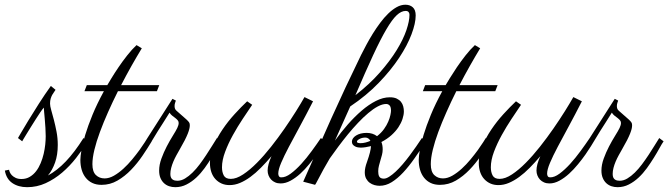

<svg xmlns="http://www.w3.org/2000/svg" viewBox="-75 -758 2788 801"><path d="M156.7 -383.3Q154.3 -378.9 150.4 -373.8Q146.5 -368.7 142.8 -362.1Q139.2 -355.5 136.5 -346.7Q133.8 -337.9 133.8 -325.7Q133.8 -315.4 138.9 -297.9Q144 -280.3 149.9 -257.6Q155.8 -234.9 160.9 -208.3Q166 -181.6 166 -153.3Q166 -111.8 154.8 -80.1Q143.6 -48.3 125 -25.9Q163.1 -46.4 199.7 -84.7Q236.3 -123 273.4 -182.1L290 -167.5Q269 -132.8 242.4 -98.9Q215.8 -64.9 184.1 -37.8Q152.3 -10.7 115.7 6.1Q79.1 22.9 38.1 22.9Q1.5 22.9 -23.7 5.6Q-48.8 -11.7 -54.7 -46.4L-37.1 -49.8Q-37.1 -46.9 -34.4 -40.3Q-31.7 -33.7 -25.9 -27.3Q-20 -21 -10 -16.1Q0 -11.2 14.6 -11.2Q34.2 -11.2 49.3 -20.3Q64.5 -29.3 75.7 -43.9Q86.9 -58.6 94.7 -77.4Q102.5 -96.2 107.2 -116.2Q111.8 -136.2 113.8 -155.3Q115.7 -174.3 115.7 -189.9Q115.7 -205.6 114.5 -224.6Q113.3 -243.7 111.8 -261Q110.4 -278.3 109.1 -291.3Q107.9 -304.2 107.9 -308.1V-309.1Q101.6 -302.2 92.8 -289.1Q84 -275.9 74 -260.3Q64 -244.6 54 -228.5Q43.9 -212.4 35.9 -199.2Q27.8 -186 22.7 -177.5Q17.6 -168.9 17.6 -168.5L0 -182.1Q0.5 -182.6 12.2 -203.1Q23.9 -223.6 43.2 -255.1Q62.5 -286.6 86.9 -325Q111.3 -363.3 137.2 -399.4L156.7 -383.3Z M372.6 -402.8Q377.4 -411.1 389.9 -431.6Q402.3 -452.1 419.2 -477.1Q436 -502 455.8 -527.1Q475.6 -552.2 494.6 -569.8L516.6 -556.6Q495.6 -522 473.6 -483.2Q451.7 -444.3 430.2 -402.8H589.4L579.6 -377.4H417Q395 -333.5 375.7 -290Q356.4 -246.6 341.8 -207Q327.1 -167.5 318.8 -133.1Q310.5 -98.6 310.5 -73.2Q310.5 -41.5 325.2 -27.6Q339.8 -13.7 361.3 -13.7Q380.4 -13.7 400.4 -25.1Q420.4 -36.6 439.7 -54.2Q459 -71.8 476.3 -92.8Q493.7 -113.8 507.1 -132.3Q520.5 -150.9 529.3 -164.8Q538.1 -178.7 540 -182.1L558.1 -168.5Q541 -140.1 519.5 -108.4Q498 -76.7 471.9 -49.6Q445.8 -22.5 415 -4.6Q384.3 13.2 348.6 13.2Q326.7 13.2 310.3 5.4Q293.9 -2.4 282.7 -16.4Q271.5 -30.3 265.9 -49.3Q260.3 -68.4 260.3 -90.8Q260.3 -105.5 264.9 -132.3Q269.5 -159.2 280.8 -196Q292 -232.9 310.8 -278.8Q329.6 -324.7 358.4 -377.4H277.3L287.1 -402.8Z M848.1 -168.5Q840.8 -157.7 830.8 -139.4Q820.8 -121.1 807.6 -99.9Q794.4 -78.6 778.6 -56.6Q762.7 -34.7 743.9 -17.1Q725.1 0.5 703.1 11.7Q681.2 22.9 656.2 22.9Q642.6 22.9 630.4 18.8Q618.2 14.6 608.9 5.9Q599.6 -2.9 594.2 -15.9Q588.9 -28.8 588.9 -46.4Q588.9 -70.3 598.4 -96.4Q607.9 -122.6 620.6 -147Q633.3 -171.4 646 -191.7Q658.7 -211.9 664.6 -224.1Q670.4 -236.3 670.4 -245.1Q670.4 -251.5 666.3 -256.3Q662.1 -261.2 656 -265.9Q649.9 -270.5 643.3 -275.6Q636.7 -280.8 632.3 -288.1Q620.1 -268.6 607.4 -248.5Q596.2 -231.4 583 -210.2Q569.8 -189 557.6 -168.5L540 -182.1L644.5 -345.7L658.7 -338.4Q657.7 -335.4 655.5 -329.1Q653.3 -322.8 653.3 -315.4Q653.3 -310.1 655 -304.9Q656.7 -299.8 662.1 -295.4Q681.6 -277.8 692.9 -268.3Q704.1 -258.8 709.2 -253.2Q714.4 -247.6 715.6 -243.9Q716.8 -240.2 716.8 -234.4Q716.8 -228.5 714.8 -220.2Q712.9 -211.9 708.3 -200.2Q703.6 -188.5 695.6 -172.6Q687.5 -156.7 675.3 -135.7Q668 -123 660.9 -110.1Q653.8 -97.2 648.2 -84Q642.6 -70.8 639.2 -57.6Q635.7 -44.4 635.7 -32.2Q635.7 -22.9 638.4 -17.3Q641.1 -11.7 645.5 -8.8Q649.9 -5.9 655 -4.9Q660.2 -3.9 665 -3.9Q681.2 -3.9 697 -13.4Q712.9 -22.9 728.3 -38.1Q743.7 -53.2 758.1 -72.5Q772.5 -91.8 785.6 -111.8Q798.8 -131.8 810.1 -150.1Q821.3 -168.5 830.1 -182.1Z M1057.6 -106.4Q1035.2 -80.1 1013.2 -57.9Q991.2 -35.6 969.5 -19.8Q947.8 -3.9 926.3 5.1Q904.8 14.2 882.8 14.2Q864.3 14.2 849.4 7.6Q834.5 1 823.5 -11Q812.5 -22.9 806.6 -40.3Q800.8 -57.6 800.8 -79.1Q800.8 -112.8 815.7 -148.4Q830.6 -184.1 853.3 -217.8Q876 -251.5 903.6 -281.7Q931.2 -312 956.1 -335.4L977.1 -320.8Q959.5 -294.9 937.7 -262.2Q916 -229.5 896.7 -194.6Q877.4 -159.7 864.3 -124.8Q851.1 -89.8 851.1 -60.1Q851.1 -40 858.6 -25.9Q866.2 -11.7 887.7 -11.7Q911.1 -11.7 939.2 -30.3Q967.3 -48.8 996.8 -78.6Q1026.4 -108.4 1055.9 -145.8Q1085.4 -183.1 1111.8 -221.2Q1138.2 -259.3 1159.9 -293.9Q1181.6 -328.6 1195.3 -353L1231 -335.4Q1202.6 -279.8 1176.5 -231.7Q1150.4 -183.6 1130.1 -145.3Q1109.9 -106.9 1097.9 -78.6Q1085.9 -50.3 1085.9 -33.7Q1085.9 -26.9 1088.9 -22.5Q1091.8 -18.1 1098.1 -18.1Q1116.2 -17.6 1137.9 -33.7Q1159.7 -49.8 1181.9 -74.2Q1204.1 -98.6 1225.3 -127.7Q1246.6 -156.7 1263.7 -182.1L1281.2 -168.5Q1278.3 -163.6 1269 -148.4Q1259.8 -133.3 1246.1 -113.8Q1232.4 -94.2 1214.8 -72.8Q1197.3 -51.3 1177.7 -33.4Q1158.2 -15.6 1137.2 -4.2Q1116.2 7.3 1095.7 7.3Q1083 7.3 1073 2.9Q1063 -1.5 1056.2 -8.8Q1049.3 -16.1 1045.4 -25.9Q1041.5 -35.6 1041.5 -46.4Q1041.5 -59.1 1045.7 -74.2Q1049.8 -89.4 1057.6 -106.4Z M1322.3 -171.4Q1347.7 -206.5 1376.2 -239Q1404.8 -271.5 1434.1 -296.6Q1463.4 -321.8 1493.2 -336.9Q1522.9 -352.1 1551.3 -352.1Q1568.8 -352.1 1580.1 -346.7Q1591.3 -341.3 1597.9 -333Q1604.5 -324.7 1607.2 -314.2Q1609.9 -303.7 1609.9 -293.5Q1609.9 -278.8 1604.2 -261.7Q1598.6 -244.6 1587.2 -227.3Q1575.7 -210 1558.1 -194.1Q1540.5 -178.2 1516.1 -165.5Q1521.5 -152.8 1521.5 -134.8Q1521.5 -123.5 1518.6 -112.1Q1515.6 -100.6 1512.2 -89.4Q1508.8 -78.1 1505.9 -66.7Q1502.9 -55.2 1502.9 -43.5Q1502.9 -37.6 1503.7 -32.2Q1504.4 -26.9 1506.6 -22.5Q1508.8 -18.1 1513.4 -15.4Q1518.1 -12.7 1526.4 -12.7Q1536.1 -12.7 1548.8 -20.8Q1561.5 -28.8 1575.7 -42Q1589.8 -55.2 1604.7 -72.5Q1619.6 -89.8 1633.8 -108.9Q1647.9 -127.9 1661.1 -146.7Q1674.3 -165.5 1685.1 -182.1L1703.1 -168.5Q1678.2 -131.3 1654.5 -97.7Q1630.9 -64 1607.2 -38.6Q1583.5 -13.2 1559.1 2Q1534.7 17.1 1508.8 17.1Q1498.5 17.1 1487.5 14.2Q1476.6 11.2 1467.5 4.6Q1458.5 -2 1452.6 -12.7Q1446.8 -23.4 1446.8 -39.1Q1446.8 -57.6 1456.1 -82.5Q1464.4 -106 1468.3 -121.8Q1472.2 -137.7 1472.7 -148.4Q1462.4 -146 1450.9 -144Q1439.5 -142.1 1429.2 -142.1Q1423.8 -142.1 1417.5 -143.3Q1411.1 -144.5 1405.8 -147.5Q1400.4 -150.4 1396.7 -155Q1393.1 -159.7 1393.1 -167Q1393.1 -174.3 1397.7 -180.9Q1402.3 -187.5 1410.4 -192.6Q1418.5 -197.8 1429.7 -200.7Q1440.9 -203.6 1454.6 -203.6Q1480 -203.6 1498 -189.9Q1515.6 -203.6 1527.1 -219.7Q1538.6 -235.8 1544.9 -251Q1551.3 -266.1 1553.7 -278.1Q1556.2 -290 1556.2 -295.9Q1556.2 -312 1550.3 -318.1Q1544.4 -324.2 1536.1 -324.2Q1520.5 -324.2 1501.2 -314Q1481.9 -303.7 1461.2 -286.1Q1440.4 -268.6 1418.7 -245.6Q1397 -222.7 1376.2 -197.3Q1355.5 -171.9 1336.2 -146Q1316.9 -120.1 1300.8 -97.2Q1286.1 -72.8 1274.7 -51.8Q1263.2 -30.8 1255.4 -15.6Q1247.6 -0.5 1243.2 7.3Q1238.8 15.1 1238.3 12.7L1189.9 0Q1247.6 -131.3 1306.6 -262.7Q1365.7 -394 1431.2 -528.3Q1440.9 -547.9 1453.4 -571Q1465.8 -594.2 1480.2 -617.4Q1494.6 -640.6 1511 -662.6Q1527.3 -684.6 1544.7 -701.4Q1562 -718.3 1580.1 -728.3Q1598.1 -738.3 1616.2 -738.3Q1635.3 -738.3 1647.2 -727.5Q1659.2 -716.8 1659.2 -693.4Q1659.2 -661.1 1641.8 -615Q1624.5 -568.8 1590.3 -517.1Q1556.2 -465.3 1505.1 -412.4Q1454.1 -359.4 1386.2 -314ZM1407.7 -360.8Q1466.8 -406.7 1509.5 -455.3Q1552.2 -503.9 1579.8 -548.8Q1607.4 -593.8 1620.4 -632.1Q1633.3 -670.4 1633.3 -696.3Q1633.3 -703.6 1629.4 -708Q1625.5 -712.4 1617.2 -712.4Q1599.1 -712.4 1580.1 -694.6Q1561 -676.8 1536.9 -635.7Q1512.7 -594.7 1481.4 -527.3Q1450.2 -460 1407.7 -360.8ZM1470.2 -170.4Q1467.8 -175.8 1462.2 -179.9Q1456.5 -184.1 1449.7 -184.1Q1435.5 -184.1 1424.8 -178.2Q1414.1 -172.4 1414.1 -167Q1414.1 -163.1 1418.7 -161.9Q1423.3 -160.6 1427.2 -160.6Q1439.9 -160.6 1450.7 -163.6Q1461.4 -166.5 1470.2 -170.4Z M1784.2 -402.8Q1789.1 -411.1 1801.5 -431.6Q1814 -452.1 1830.8 -477.1Q1847.7 -502 1867.4 -527.1Q1887.2 -552.2 1906.2 -569.8L1928.2 -556.6Q1907.2 -522 1885.3 -483.2Q1863.3 -444.3 1841.8 -402.8H2001L1991.2 -377.4H1828.6Q1806.6 -333.5 1787.4 -290Q1768.1 -246.6 1753.4 -207Q1738.8 -167.5 1730.5 -133.1Q1722.2 -98.6 1722.2 -73.2Q1722.2 -41.5 1736.8 -27.6Q1751.5 -13.7 1772.9 -13.7Q1792 -13.7 1812 -25.1Q1832 -36.6 1851.3 -54.2Q1870.6 -71.8 1887.9 -92.8Q1905.3 -113.8 1918.7 -132.3Q1932.1 -150.9 1940.9 -164.8Q1949.7 -178.7 1951.7 -182.1L1969.7 -168.5Q1952.6 -140.1 1931.2 -108.4Q1909.7 -76.7 1883.5 -49.6Q1857.4 -22.5 1826.7 -4.6Q1795.9 13.2 1760.3 13.2Q1738.3 13.2 1721.9 5.4Q1705.6 -2.4 1694.3 -16.4Q1683.1 -30.3 1677.5 -49.3Q1671.9 -68.4 1671.9 -90.8Q1671.9 -105.5 1676.5 -132.3Q1681.2 -159.2 1692.4 -196Q1703.6 -232.9 1722.4 -278.8Q1741.2 -324.7 1770 -377.4H1689L1698.7 -402.8Z M2179.2 -106.4Q2156.7 -80.1 2134.8 -57.9Q2112.8 -35.6 2091.1 -19.8Q2069.3 -3.9 2047.9 5.1Q2026.4 14.2 2004.4 14.2Q1985.8 14.2 1970.9 7.6Q1956.1 1 1945.1 -11Q1934.1 -22.9 1928.2 -40.3Q1922.4 -57.6 1922.4 -79.1Q1922.4 -112.8 1937.3 -148.4Q1952.1 -184.1 1974.9 -217.8Q1997.6 -251.5 2025.1 -281.7Q2052.7 -312 2077.6 -335.4L2098.6 -320.8Q2081.1 -294.9 2059.3 -262.2Q2037.6 -229.5 2018.3 -194.6Q1999 -159.7 1985.8 -124.8Q1972.7 -89.8 1972.7 -60.1Q1972.7 -40 1980.2 -25.9Q1987.8 -11.7 2009.3 -11.7Q2032.7 -11.7 2060.8 -30.3Q2088.9 -48.8 2118.4 -78.6Q2147.9 -108.4 2177.5 -145.8Q2207 -183.1 2233.4 -221.2Q2259.8 -259.3 2281.5 -293.9Q2303.2 -328.6 2316.9 -353L2352.5 -335.4Q2324.2 -279.8 2298.1 -231.7Q2272 -183.6 2251.7 -145.3Q2231.4 -106.9 2219.5 -78.6Q2207.5 -50.3 2207.5 -33.7Q2207.5 -26.9 2210.4 -22.5Q2213.4 -18.1 2219.7 -18.1Q2237.8 -17.6 2259.5 -33.7Q2281.2 -49.8 2303.5 -74.2Q2325.7 -98.6 2346.9 -127.7Q2368.2 -156.7 2385.3 -182.1L2402.8 -168.5Q2399.9 -163.6 2390.6 -148.4Q2381.3 -133.3 2367.7 -113.8Q2354 -94.2 2336.4 -72.8Q2318.8 -51.3 2299.3 -33.4Q2279.8 -15.6 2258.8 -4.2Q2237.8 7.3 2217.3 7.3Q2204.6 7.3 2194.6 2.9Q2184.6 -1.5 2177.7 -8.8Q2170.9 -16.1 2167 -25.9Q2163.1 -35.6 2163.1 -46.4Q2163.1 -59.1 2167.2 -74.2Q2171.4 -89.4 2179.2 -106.4Z M2693.4 -168.5Q2686 -157.7 2676 -139.4Q2666 -121.1 2652.8 -99.9Q2639.6 -78.6 2623.8 -56.6Q2607.9 -34.7 2589.1 -17.1Q2570.3 0.5 2548.3 11.7Q2526.4 22.9 2501.5 22.9Q2487.8 22.9 2475.6 18.8Q2463.4 14.6 2454.1 5.9Q2444.8 -2.9 2439.5 -15.9Q2434.1 -28.8 2434.1 -46.4Q2434.1 -70.3 2443.6 -96.4Q2453.1 -122.6 2465.8 -147Q2478.5 -171.4 2491.2 -191.7Q2503.9 -211.9 2509.8 -224.1Q2515.6 -236.3 2515.6 -245.1Q2515.6 -251.5 2511.5 -256.3Q2507.3 -261.2 2501.2 -265.9Q2495.1 -270.5 2488.5 -275.6Q2481.9 -280.8 2477.5 -288.1Q2465.3 -268.6 2452.6 -248.5Q2441.4 -231.4 2428.2 -210.2Q2415 -189 2402.8 -168.5L2385.3 -182.1L2489.7 -345.7L2503.9 -338.4Q2502.9 -335.4 2500.7 -329.1Q2498.5 -322.8 2498.5 -315.4Q2498.5 -310.1 2500.2 -304.9Q2502 -299.8 2507.3 -295.4Q2526.9 -277.8 2538.1 -268.3Q2549.3 -258.8 2554.4 -253.2Q2559.6 -247.6 2560.8 -243.9Q2562 -240.2 2562 -234.4Q2562 -228.5 2560.1 -220.2Q2558.1 -211.9 2553.5 -200.2Q2548.8 -188.5 2540.8 -172.6Q2532.7 -156.7 2520.5 -135.7Q2513.2 -123 2506.1 -110.1Q2499 -97.2 2493.4 -84Q2487.8 -70.8 2484.4 -57.6Q2481 -44.4 2481 -32.2Q2481 -22.9 2483.6 -17.3Q2486.3 -11.7 2490.7 -8.8Q2495.1 -5.9 2500.2 -4.9Q2505.4 -3.9 2510.3 -3.9Q2526.4 -3.9 2542.2 -13.4Q2558.1 -22.9 2573.5 -38.1Q2588.9 -53.2 2603.3 -72.5Q2617.7 -91.8 2630.9 -111.8Q2644 -131.8 2655.3 -150.1Q2666.5 -168.5 2675.3 -182.1Z"/></svg>

Font: Parisienne
Style: Regular
Weight: 400
Designer: Astigmatic (AOETI)
Foundry: Astigmatic (AOETI)
Version: Version 1.000